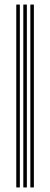

<svg xmlns="http://www.w3.org/2000/svg" viewBox="-20 -820 220 840"><path d="M112.8 0V-800H128.2V0ZM51.2 0V-800H66.8V0ZM82 0V-800H97.5V0Z"/></svg>

Font: Big Shoulders Inline Display Thin Medium
Style: Regular
Weight: 500
Version: Version 2.002